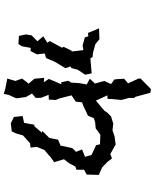

<svg xmlns="http://www.w3.org/2000/svg" viewBox="81 -886 837 1040"><g transform="rotate(90 500.0 -365.5)"><path d="M608 -69 613 -22 647 -5 691 -10 702 -33 713 -71 755 -109 779 -112 775 -146 792 -187 826 -216H824L858 -240L842 -293L863 -320L882 -355L899 -361V-402L925 -416L927 -482L886 -500L854 -531L845 -544L837 -553L814 -544L762 -573L718 -567L685 -556L649 -560L610 -548L590 -528L580 -513L562 -497L523 -465L524 -467L496 -528L515 -529L516 -553L521 -604L510 -645V-674L504 -680L496 -709L482 -761L462 -764L405 -708V-697L431 -640L406 -619L408 -583L410 -566L435 -548L418 -511L432 -461L406 -433L437 -416L430 -378L427 -333L417 -316L425 -278L436 -279L407 -211L425 -184L401 -186L406 -133L433 -101L424 -91L405 -66L418 -30L405 14L461 25L488 33L494 5L508 -25L512 -37L505 -87L486 -120L510 -140L509 -170L493 -210L519 -211L521 -249L513 -267L496 -334L530 -357L534 -391L551 -397L606 -423L620 -455L643 -462L675 -465L709 -490L761 -488L766 -467L819 -442L829 -407L789 -391L802 -358L782 -339L769 -280L771 -276L736 -261L727 -214L689 -176L698 -173L660 -129L656 -137L645 -77ZM133 -483 158 -423 176 -425 182 -406 226 -394 251 -398 259 -330 256 -338 233 -291 238 -283 202 -216 211 -203 176 -181 203 -149 171 -118 166 -86 174 -49 218 -46 230 -65 239 -113 256 -112 274 -147 269 -189 294 -196 301 -213 314 -243 349 -301 339 -328 348 -333 357 -367 384 -408 377 -443 296 -436 288 -448 266 -450 219 -463 192 -485Z"/></g></svg>

Font: チョークS
Style: Regular
Weight: 400
Designer: [Stick] Fontworks Inc.
Foundry: [Stick] Fontworks Inc.
Version: Version 1.200;FEAKit 1.0